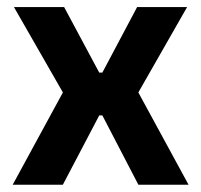

<svg xmlns="http://www.w3.org/2000/svg" viewBox="-20 -510 556 530"><path d="M15 0 163.5 -273V-237.5L18.5 -490.5H157L254 -309.5H262.5L358.5 -490.5H496.5L352 -237.5V-273L500.5 0H362L262.5 -191.5H254L153.5 0Z"/></svg>

Font: Anek Telugu SemiBold
Style: Regular
Weight: 600
Designer: Omkar Bhoir (Telugu), Yesha Goshar (Latin)
Foundry: Ek Type
Version: Version 1.003